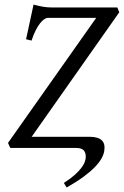

<svg xmlns="http://www.w3.org/2000/svg" viewBox="-20 -648 542 841"><path d="M15.1 -22 401.4 -569.8H189.9Q182.6 -569.8 173.6 -563.7Q164.6 -557.6 155 -545.4Q145.5 -533.2 136 -514.4Q126.5 -495.6 118.2 -470.2L94.2 -476.1L127 -627.9Q138.7 -625 148.2 -622.6Q157.7 -620.1 167 -618.7Q176.3 -617.2 186.5 -616.2Q196.8 -615.2 209.5 -615.2H494.1L502.4 -594.2L118.7 -48.8H372.6Q409.7 -48.8 425.8 -33.4Q441.9 -18.1 436.5 14.2Q434.1 28.8 424.6 46.1Q415 63.5 395.8 83.5Q376.5 103.5 346.2 126Q315.9 148.4 272 173.3L259.8 153.3Q288.6 134.8 306.6 118.7Q324.7 102.5 335.2 88.9Q345.7 75.2 349.9 64.7Q354 54.2 355 46.9Q357.9 26.4 348.9 13.2Q339.8 0 313.5 0H24.9Z"/></svg>

Font: Akkhara
Style: Italic
Weight: 400
Italic angle: -7°
Designer: J. Victor Gaultney
Version: Version 1.00 June 13, 2006, initial release